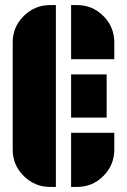

<svg xmlns="http://www.w3.org/2000/svg" viewBox="-20 -728 500 756"><path d="M177 -708H200V8H177Q117 8 73.5 -35Q30 -78 30 -139V-561Q30 -622 73.5 -665Q117 -708 177 -708ZM400 -435V-265H260V-435ZM430 -561V-495H260V-708H284Q344 -708 387 -665Q430 -622 430 -561ZM430 -205V-139Q430 -78 387 -35Q344 8 284 8H260V-205Z"/></svg>

Font: Promplate
Style: Bold
Weight: 400
Designer: Evgeny Tarasenko
Foundry: Evgeny Tarasenko
Version: Version 1.000